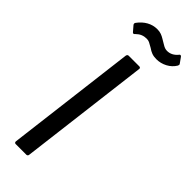

<svg xmlns="http://www.w3.org/2000/svg" viewBox="-290 -918 944 944"><g transform="rotate(45 181.5 -446.0)"><path d="M61 -10 145 -690Q147 -700 156 -700H230Q234 -700 236.5 -697Q239 -694 238 -690L154 -10Q154 -6 151 -3Q148 0 144 0H70Q61 0 61 -10ZM204 -804Q187 -814 178.5 -818Q170 -822 159 -822Q127 -822 105 -800L101 -796Q95 -790 89 -796L65 -824Q60 -831 65 -838Q84 -864 109 -878Q134 -892 163 -892Q179 -892 191 -887.5Q203 -883 212.5 -877Q222 -871 226 -869Q230 -867 239.5 -861Q249 -855 256.5 -852.5Q264 -850 272 -850Q303 -850 326 -877Q332 -887 340 -879L360 -851Q363 -847 363 -844.5Q363 -842 361 -837Q346 -812 319.5 -798Q293 -784 264 -784Q245 -784 231.5 -789Q218 -794 204 -804Z"/></g></svg>

Font: Barlow Medium
Style: Italic
Weight: 500
Italic angle: -7°
Designer: Jeremy Tribby
Foundry: Tribby Type
Version: Version 1.408